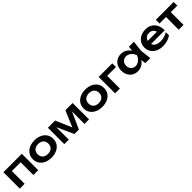

<svg xmlns="http://www.w3.org/2000/svg" viewBox="636 -2640 4710 4710"><g transform="rotate(-45 2991.0 -284.5)"><path d="M702 -569V0H535V-519L612 -443H153L230 -519V0H63V-569Z M1154 15Q1048 15 968 -22.5Q888 -60 843 -127.5Q798 -195 798 -284Q798 -374 843 -441.5Q888 -509 968 -546.5Q1048 -584 1154 -584Q1260 -584 1340 -546.5Q1420 -509 1464.5 -441.5Q1509 -374 1509 -284Q1509 -195 1464.5 -127.5Q1420 -60 1340 -22.5Q1260 15 1154 15ZM1154 -112Q1212 -112 1253.5 -133Q1295 -154 1317.5 -192.5Q1340 -231 1340 -284Q1340 -338 1317.5 -376.5Q1295 -415 1253.5 -436Q1212 -457 1154 -457Q1097 -457 1055 -436Q1013 -415 990.5 -376.5Q968 -338 968 -284Q968 -231 990.5 -192.5Q1013 -154 1055 -133Q1097 -112 1154 -112Z M1606 0V-569H1856L2063 -87H2009L2214 -569H2464V0H2307V-509H2341L2113 0H1957L1729 -507L1762 -508V0Z M2916 15Q2810 15 2730 -22.5Q2650 -60 2605 -127.5Q2560 -195 2560 -284Q2560 -374 2605 -441.5Q2650 -509 2730 -546.5Q2810 -584 2916 -584Q3022 -584 3102 -546.5Q3182 -509 3226.5 -441.5Q3271 -374 3271 -284Q3271 -195 3226.5 -127.5Q3182 -60 3102 -22.5Q3022 15 2916 15ZM2916 -112Q2974 -112 3015.5 -133Q3057 -154 3079.5 -192.5Q3102 -231 3102 -284Q3102 -338 3079.5 -376.5Q3057 -415 3015.5 -436Q2974 -457 2916 -457Q2859 -457 2817 -436Q2775 -415 2752.5 -376.5Q2730 -338 2730 -284Q2730 -231 2752.5 -192.5Q2775 -154 2817 -133Q2859 -112 2916 -112Z M3840 -569V-441H3458L3535 -517V0H3368V-569Z M4417 0 4393 -208 4420 -284 4393 -359 4417 -569H4590L4557 -284L4590 0ZM4461 -284Q4445 -194 4402.5 -126.5Q4360 -59 4295.5 -22Q4231 15 4151 15Q4068 15 4004 -22.5Q3940 -60 3904.5 -127.5Q3869 -195 3869 -284Q3869 -374 3904.5 -441.5Q3940 -509 4004 -546.5Q4068 -584 4151 -584Q4231 -584 4295.5 -547Q4360 -510 4403 -442.5Q4446 -375 4461 -284ZM4038 -284Q4038 -234 4058.5 -196Q4079 -158 4115 -136.5Q4151 -115 4198 -115Q4245 -115 4286.5 -136.5Q4328 -158 4360 -196Q4392 -234 4410 -284Q4392 -334 4360 -372.5Q4328 -411 4286.5 -432.5Q4245 -454 4198 -454Q4151 -454 4115 -432.5Q4079 -411 4058.5 -372.5Q4038 -334 4038 -284Z M5021 15Q4920 15 4840.5 -22.5Q4761 -60 4715.5 -128Q4670 -196 4670 -286Q4670 -375 4713.5 -442Q4757 -509 4833 -546.5Q4909 -584 5006 -584Q5105 -584 5176 -540.5Q5247 -497 5285.5 -418Q5324 -339 5324 -232H4804V-343H5234L5169 -303Q5165 -353 5144.5 -388Q5124 -423 5089 -442Q5054 -461 5007 -461Q4956 -461 4918.5 -440.5Q4881 -420 4860.5 -383.5Q4840 -347 4840 -298Q4840 -239 4866 -197Q4892 -155 4942 -133Q4992 -111 5063 -111Q5127 -111 5192 -129.5Q5257 -148 5309 -182V-70Q5253 -30 5178.5 -7.5Q5104 15 5021 15Z M5576 -511H5743V0H5576ZM5350 -569H5969V-441H5350Z"/></g></svg>

Font: Unbounded Medium
Style: Regular
Weight: 500
Designer: Luke Prowse, Jean-Baptiste Morizot, Fátima Lázaro, Florian Runge
Foundry: NaN
Version: Version 1.700